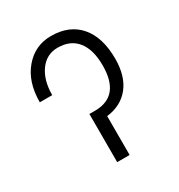

<svg xmlns="http://www.w3.org/2000/svg" viewBox="-134 -631 677 725"><g transform="rotate(-30 204.0 -269.0)"><path d="M304.7 -344.2Q304.7 -413.1 275.1 -450Q245.6 -486.8 190.4 -486.8Q141.6 -486.8 112.5 -446.5Q83.5 -406.2 83.5 -341.8H29.3Q29.3 -430.2 75 -483.9Q120.6 -537.6 190.4 -537.6Q270.5 -537.6 314.5 -486.3Q358.4 -435.1 358.4 -342.3Q358.4 -266.6 323 -221.9Q287.6 -177.2 223.6 -169.4V0H169.4V-210H196.8Q304.7 -211.9 304.7 -344.2Z"/></g></svg>

Font: Roboto Condensed Light
Style: Regular
Weight: 300
Designer: Google
Version: Version 2.134; 2016